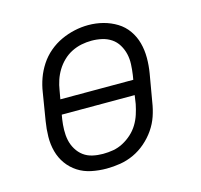

<svg xmlns="http://www.w3.org/2000/svg" viewBox="-85 -634 771 735"><g transform="rotate(-15 300.0 -266.5)"><path d="M251 8Q221 8 191.5 2Q162 -4 138 -19.5Q114 -35 97.5 -58Q81 -81 73.5 -109Q66 -137 66.5 -167.5Q67 -198 72 -228L90 -338Q94 -365 103.5 -391.5Q113 -418 129 -442.5Q145 -467 167.5 -486Q190 -505 216 -517Q242 -529 269.5 -535Q297 -541 324 -541Q355 -541 383.5 -533.5Q412 -526 436.5 -511Q461 -496 477.5 -472.5Q494 -449 501.5 -421Q509 -393 509 -362.5Q509 -332 504 -302L485 -192Q481 -165 472 -138.5Q463 -112 446.5 -88Q430 -64 407.5 -44.5Q385 -25 359 -13Q333 -1 305.5 3.5Q278 8 251 8ZM148 -294H437L440 -312Q443 -333 444 -354Q445 -375 440.5 -394.5Q436 -414 425.5 -431.5Q415 -449 398.5 -460Q382 -471 362 -475.5Q342 -480 321 -480Q301 -480 281 -476Q261 -472 242 -462.5Q223 -453 207.5 -438Q192 -423 181 -405Q170 -387 163.5 -367.5Q157 -348 154 -328ZM252 -50Q273 -50 293 -53.5Q313 -57 332 -67Q351 -77 367 -91.5Q383 -106 394 -124Q405 -142 411.5 -162Q418 -182 422 -202L427 -236H138L135 -218Q132 -198 131.5 -177Q131 -156 135 -136.5Q139 -117 149.5 -99.5Q160 -82 175.5 -70.5Q191 -59 211 -54.5Q231 -50 252 -50Z"/></g></svg>

Font: Iosevka Slab Light Extended
Style: Italic
Weight: 300
Width: 7
Italic angle: -9°
Monospace: yes
Designer: Belleve Invis
Foundry: Belleve Invis
Version: Version 11.1.0; ttfautohint (v1.8.3)